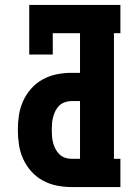

<svg xmlns="http://www.w3.org/2000/svg" viewBox="-20 -755 540 775"><path d="M268 0Q238 0 208.5 -6Q179 -12 152.5 -26.5Q126 -41 106 -63.5Q86 -86 73.5 -113.5Q61 -141 56.5 -171Q52 -201 52 -231Q52 -261 56.5 -290.5Q61 -320 73.5 -347.5Q86 -375 106 -397.5Q126 -420 152.5 -434.5Q179 -449 208.5 -455Q238 -461 268 -461H303V-621H193V-535H98V-735H466V-621H440V-114H466V0ZM268 -114H303V-347H268Q255 -347 242 -342.5Q229 -338 219.5 -329Q210 -320 204 -308Q198 -296 194.5 -283Q191 -270 190 -257Q189 -244 189 -231Q189 -217 190 -204Q191 -191 194.5 -178Q198 -165 204 -153.5Q210 -142 219.5 -132.5Q229 -123 242 -118.5Q255 -114 268 -114Z"/></svg>

Font: Iosevka Curly Slab Heavy
Style: Regular
Weight: 900
Monospace: yes
Designer: Belleve Invis
Foundry: Belleve Invis
Version: Version 22.1.2; ttfautohint (v1.8.4)